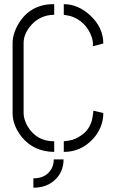

<svg xmlns="http://www.w3.org/2000/svg" viewBox="-20 -708 541 901"><path d="M136.7 172.9V128.9Q196.3 128.9 221.7 84Q232.4 63.5 232.4 40H278.3Q278.3 103.5 230.5 142.6Q192.4 172.9 136.7 172.9ZM39.1 -176.8Q39.1 -120.1 81.1 -66.4Q137.7 3.9 234.4 4.9V-44.9Q150.4 -44.9 108.4 -117.2Q90.8 -149.4 90.8 -176.8V-505.9Q90.8 -550.8 127.9 -591.8Q169.9 -637.7 234.4 -638.7V-688.5Q122.1 -689.5 66.4 -595.7Q39.1 -548.8 39.1 -505.9ZM279.3 4.9Q359.4 4.9 416 -55.7Q464.8 -109.4 464.8 -177.7L418 -188.5Q418 -178.7 416 -170.9Q414.1 -153.3 410.2 -139.6Q397.5 -98.6 364.7 -75.2Q332 -51.8 305.7 -48.8L279.3 -44.9ZM279.3 -638.7Q279.3 -638.7 310.5 -632.8Q382.8 -609.4 410.2 -535.2Q415 -519.5 416 -507.8V-491.2L464.8 -503.9Q464.8 -579.1 402.3 -636.7Q345.7 -688.5 279.3 -688.5Z"/></svg>

Font: Post No Bills Colombo
Style: Regular
Weight: 400
Designer: Kosala Senevirathne, Siva Puranthara, Lasantha Premarathna, Tharique Azeez
Foundry: Mooniak
Version: Version 1.220 ; ttfautohint (v1.6)